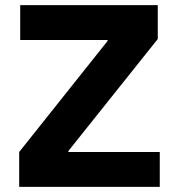

<svg xmlns="http://www.w3.org/2000/svg" viewBox="-20 -727 696 747"><path d="M54.7 -135.7 398.4 -567.4V-571.3H58.6V-707H593.8V-575.2L246.1 -139.6V-135.7H601.6V0H54.7Z"/></svg>

Font: Wanted Sans
Style: Bold
Weight: 700
Designer: Original Design by Kil Hyung-jin and Kang Hanbin, Wanted Lab, Inc; Hangeul from Source Han Sans by Jang Soo-young and Ka
Foundry: Wanted Lab, Inc.
Version: Version 1.000